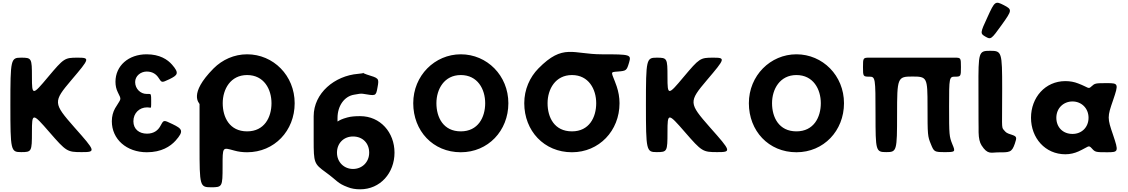

<svg xmlns="http://www.w3.org/2000/svg" viewBox="-20 -1130 8374 1425"><path d="M532 -185C374 -365 373 -374 510 -536C647 -697 649 -702 555 -702C460 -702 454 -698 337 -559C221 -420 217 -420 217 -559C217 -698 215 -702 137 -702C60 -702 57 -692 57 -352C57 -11 60 -1 137 -1C215 -1 217 -5 217 -150C217 -294 221 -294 346 -150C472 -5 479 -1 586 -1C693 -1 691 -6 532 -185Z M1155 -555C1181 -517 1176 -513 1237 -542C1298 -572 1313 -586 1257 -650C1224 -688 1166 -727 1068 -727C934 -727 837 -642 837 -523C837 -494 843 -468 854 -446C885 -384 879 -403 834 -326C819 -299 810 -267 810 -230C810 -96 920 0 1070 0C1178 0 1244 -43 1283 -86C1348 -159 1332 -174 1260 -209C1188 -244 1196 -239 1168 -191C1153 -165 1124 -138 1071 -138C1013 -138 970 -171 970 -230C970 -291 1015 -333 1071 -333C1080 -333 1087 -332 1093 -331C1102 -329 1102 -330 1102 -381C1102 -431 1101 -433 1084 -433H1067C1024 -433 983 -470 983 -521C983 -566 1024 -599 1069 -599C1114 -599 1140 -577 1155 -555Z M1633 -364C1633 -468 1691 -573 1814 -573C1939 -573 1995 -468 1995 -364C1995 -259 1942 -155 1814 -155C1684 -155 1633 -259 1633 -364ZM1461 -358V-352V-46C1461 251 1463 260 1547 260C1630 260 1632 256 1632 106C1632 -44 1631 -36 1717 -13C1748 -4 1780 0 1814 0C2016 0 2167 -159 2167 -364C2167 -569 2009 -727 1814 -727C1718 -727 1630 -687 1565 -622C1375 -430 1461 -364 1461 -358Z M2702 -577C2685 -583 2679 -586 2677 -588C2674 -587 2664 -584 2638 -582C2464 -568 2308 -439 2308 -267V-92C2308 79 2311 86 2398 149C2485 212 2483 230 2561 259C2588 270 2619 275 2653 275C2803 275 2908 153 2908 3C2908 -147 2803 -268 2653 -268C2618 -268 2585 -266 2557 -258C2479 -237 2485 -217 2485 -235V-254C2485 -345 2536 -415 2607 -427C2645 -434 2656 -436 2673 -434C2768 -419 2770 -413 2782 -482C2795 -551 2791 -549 2702 -577ZM2720 3C2720 74 2667 124 2600 124C2534 124 2481 74 2481 3C2481 -67 2531 -117 2600 -117C2672 -117 2720 -67 2720 3ZM2677 -588C2674 -591 2681 -590 2677 -588Z M3047 -364C3047 -159 3193 0 3400 0C3602 0 3753 -159 3753 -364C3753 -569 3595 -727 3400 -727C3207 -727 3047 -569 3047 -364ZM3219 -364C3219 -468 3277 -573 3400 -573C3525 -573 3581 -468 3581 -364C3581 -259 3528 -155 3400 -155C3270 -155 3219 -259 3219 -364Z M4044 -364C4044 -468 4102 -573 4225 -573C4349 -573 4405 -468 4405 -364C4405 -259 4353 -155 4225 -155C4094 -155 4044 -259 4044 -364ZM3976 -622C3912 -557 3871 -466 3871 -364C3871 -159 4018 0 4225 0C4426 0 4578 -159 4578 -364C4578 -408 4570 -450 4557 -489C4519 -599 4501 -594 4565 -599C4629 -604 4631 -606 4649 -666C4666 -725 4660 -727 4446 -727C4231 -727 4160 -809 3976 -622Z M5249 -185C5091 -365 5090 -374 5227 -536C5364 -697 5366 -702 5272 -702C5177 -702 5171 -698 5054 -559C4938 -420 4934 -420 4934 -559C4934 -698 4932 -702 4854 -702C4777 -702 4774 -692 4774 -352C4774 -11 4777 -1 4854 -1C4932 -1 4934 -5 4934 -150C4934 -294 4938 -294 5063 -150C5189 -5 5196 -1 5303 -1C5410 -1 5408 -6 5249 -185Z M5538 -364C5538 -159 5684 0 5891 0C6093 0 6244 -159 6244 -364C6244 -569 6086 -727 5891 -727C5698 -727 5538 -569 5538 -364ZM5710 -364C5710 -468 5768 -573 5891 -573C6016 -573 6072 -468 6072 -364C6072 -259 6019 -155 5891 -155C5761 -155 5710 -259 5710 -364Z M6751 -562C6861 -562 6864 -556 6864 -341C6864 -126 6865 -118 6889 -60C6912 -3 6915 -1 6993 -1C7071 -1 7072 -3 7048 -60C7025 -118 7024 -126 7024 -341C7024 -555 7025 -561 7068 -561C7111 -561 7112 -563 7112 -632C7112 -700 7111 -702 7068 -702H6944H6751H6558H6432C6386 -702 6385 -700 6385 -632C6385 -563 6386 -561 6432 -561C6477 -561 6478 -553 6478 -281C6478 -9 6480 -1 6558 -1C6636 -1 6638 -9 6638 -281C6638 -554 6641 -562 6751 -562Z M7294 -858C7254 -881 7254 -885 7309 -1003C7363 -1122 7367 -1124 7430 -1092C7493 -1059 7493 -1055 7415 -946C7337 -837 7334 -835 7294 -858ZM7329 -753C7243 -753 7241 -745 7242 -476C7242 -207 7243 -199 7243 -183V-167V-148C7244 -103 7251 -73 7265 -51C7309 18 7336 2 7381 1C7474 1 7489 3 7512 -64C7528 -111 7527 -117 7489 -130C7451 -142 7448 -144 7428 -168C7412 -186 7418 -199 7418 -472C7418 -745 7415 -753 7329 -753Z M7632 -256C7632 -106 7737 15 7887 15C7922 15 7955 7 7984 -6C8063 -42 8057 -57 8083 -29C8108 -1 8111 0 8197 0C8282 0 8283 -4 8241 -129C8198 -254 8198 -262 8241 -386C8283 -509 8281 -513 8196 -513C8110 -513 8106 -512 8081 -489C8056 -465 8061 -481 7981 -511C7953 -522 7922 -528 7887 -528C7737 -528 7632 -406 7632 -256ZM7820 -256C7820 -327 7873 -377 7940 -377C8006 -377 8059 -327 8059 -256C8059 -186 8009 -136 7940 -136C7868 -136 7820 -186 7820 -256Z"/></svg>

Font: Hussar Print
Style: Bold
Weight: 700
Foundry: Cannot Into Space Fonts
Version: Version 2.00